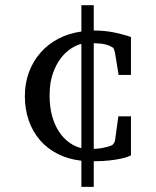

<svg xmlns="http://www.w3.org/2000/svg" viewBox="-20 -624 603 743"><path d="M294.9 -454.1Q275.4 -449.7 253.9 -435.5Q232.4 -421.4 214.1 -397Q195.8 -372.6 183.8 -337.4Q171.9 -302.2 171.9 -254.9Q171.9 -210.4 181.6 -175.3Q191.4 -140.1 208.3 -114.5Q225.1 -88.9 247.6 -72.8Q270 -56.6 294.9 -50.8ZM486.8 -22.9Q485.8 -22 476.3 -18.1Q466.8 -14.2 449 -10.3Q431.2 -6.3 404.5 -3.2Q377.9 0 342.8 0V99.1H294.9V-2Q244.1 -7.8 203.6 -28.3Q163.1 -48.8 134.8 -81.5Q106.4 -114.3 91.3 -157.7Q76.2 -201.2 76.2 -252Q76.2 -301.8 92 -344.5Q107.9 -387.2 136.5 -419.9Q165 -452.6 205.3 -473.9Q245.6 -495.1 294.9 -502V-604H342.8V-505.9Q361.8 -505.9 379.4 -504.4Q397 -502.9 414.3 -499.8Q431.6 -496.6 449.5 -491.9Q467.3 -487.3 486.8 -481V-334H439L424.8 -420.9Q423.3 -427.2 421.1 -433.3Q418.9 -439.5 413.1 -441.9Q407.7 -444.8 401.9 -447.5Q396 -450.2 387.9 -452.1Q379.9 -454.1 368.9 -455.3Q357.9 -456.5 342.8 -457V-47.9Q358.4 -48.3 371.3 -50.5Q384.3 -52.7 393.6 -55.2Q404.3 -58.1 413.1 -62Q417.5 -64.5 420.4 -69.3Q423.3 -74.2 424.8 -78.1L438 -173.8H486.8Z"/></svg>

Font: BabelStone Ogham Bound
Style: Italic
Weight: 400
Italic angle: -30°
Designer: Andrew West
Foundry: BabelStone
Version: Version 2.02 March 14, 2022